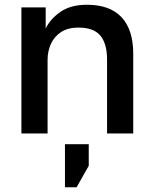

<svg xmlns="http://www.w3.org/2000/svg" viewBox="-20 -561 645 807"><path d="M70 0V-530H172V-441Q191 -481 234 -511Q277 -541 345 -541Q442 -541 491 -488.5Q540 -436 540 -335V0H430V-310Q430 -377 402 -411Q374 -445 310 -445Q264 -445 235.5 -425.5Q207 -406 193.5 -375.5Q180 -345 180 -310V0ZM253 226V45H353V136L302 226Z"/></svg>

Font: Golos Text Medium
Style: Regular
Weight: 500
Designer: A.Korolkova, Vitaly Kuzmin
Foundry: ParaType Ltd
Version: Version 2.004